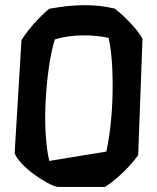

<svg xmlns="http://www.w3.org/2000/svg" viewBox="-20 -740 622 760"><path d="M434 -706Q453 -692 474.5 -671Q496 -650 515 -628Q534 -606 544 -586L527 -126Q513 -106 491 -82Q469 -58 444 -36.5Q419 -15 396 0H210Q194 -2 168 -16Q142 -30 114 -50.5Q86 -71 65 -93.5Q44 -116 38 -134L65 -581Q75 -598 93.5 -621.5Q112 -645 134 -667.5Q156 -690 174 -705Q247 -719 311.5 -719.5Q376 -720 434 -706ZM175 -103 401 -140Q411 -186 417.5 -244Q424 -302 425.5 -364.5Q427 -427 423.5 -485.5Q420 -544 410 -590Q361 -601 303.5 -600Q246 -599 197 -584Q182 -535 173 -470Q164 -405 160.5 -336.5Q157 -268 161 -206.5Q165 -145 175 -103Z"/></svg>

Font: Langar
Style: Regular
Weight: 400
Designer: Alessia Mazzarella
Foundry: Typeland
Version: Version 1.001; ttfautohint (v1.8.3)